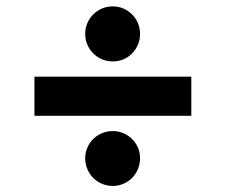

<svg xmlns="http://www.w3.org/2000/svg" viewBox="-20 -600 723 615"><path d="M592.8 -354.5H90.3V-229H592.8ZM341.3 -4.4C389.6 -4.4 428.7 -43.5 428.7 -93.3C428.7 -141.1 389.6 -180.2 341.3 -180.2C292 -180.2 252.9 -141.1 252.9 -93.3C252.9 -43.5 292 -4.4 341.3 -4.4ZM341.3 -403.3C389.6 -402.8 428.7 -442.4 428.7 -491.7C428.7 -540 389.6 -579.6 341.3 -579.6C292 -579.6 252.9 -540 252.9 -491.7C252.9 -442.4 292.5 -402.8 341.3 -403.3Z"/></svg>

Font: Raveo
Style: Bold
Weight: 700
Designer: Jakub Foglar, Rasmus Andersson (Inter)
Foundry: Jakubfoglar.com
Version: Version 1.100;Glyphs 3.2.3 (3260)